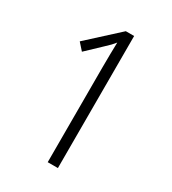

<svg xmlns="http://www.w3.org/2000/svg" viewBox="-175 -807 804 899"><g transform="rotate(30 226.5 -357.0)"><path d="M227 0H282V-714H237L74 -565L107 -528L185 -602C207 -622 217 -633 229 -648C228 -613 227 -560 227 -511Z"/></g></svg>

Font: Noto Sans Devanagari Condensed Light
Style: Regular
Weight: 300
Width: 3
Designer: Jelle Bosma - Monotype Design Team
Foundry: Monotype Imaging Inc.
Version: Version 2.004